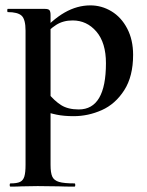

<svg xmlns="http://www.w3.org/2000/svg" viewBox="-20 -419 546 714"><path d="M19 263Q43 263 54.5 257.5Q66 252 70.5 237.5Q75 223 75 194V-305Q75 -347 60.5 -360.5Q46 -374 9 -374Q7 -374 7 -380Q7 -386 9 -386H146Q160 -386 164 -381Q168 -376 168 -363V194Q168 224 174.5 238Q181 252 199.5 257.5Q218 263 257 263Q260 263 260 269Q260 275 257 275Q220 275 199 274L120 273L61 274Q46 275 19 275Q16 275 16 269Q16 263 19 263ZM122 -12 157 -75Q182 -44 207.5 -28Q233 -12 273 -12Q374 -12 374 -184Q374 -260 338.5 -301.5Q303 -343 250 -343Q215 -343 189 -326.5Q163 -310 133 -276L123 -288Q174 -346 220.5 -372.5Q267 -399 316 -399Q358 -399 394.5 -377Q431 -355 453 -313Q475 -271 475 -215Q475 -135 442 -83.5Q409 -32 358.5 -9.5Q308 13 254 13Q218 13 191 7.5Q164 2 122 -12Z"/></svg>

Font: Cormorant Garamond
Style: Bold
Weight: 700
Designer: Christian Thalmann (Catharsis Fonts)
Foundry: Catharsis Fonts
Version: Version 4.000